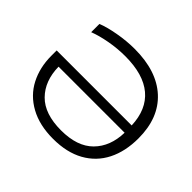

<svg xmlns="http://www.w3.org/2000/svg" viewBox="-166 -926 1153 1153"><g transform="rotate(45 410.5 -349.5)"><path d="M50 -331V-376H687Q682 -507 601 -575Q520 -643 366 -643Q300 -643 234 -631Q168 -619 119 -600V-670Q163 -688 235 -701Q307 -714 375 -714Q563 -714 667 -618.5Q771 -523 771 -350Q771 -239 729.5 -157Q688 -75 607 -30Q526 15 410 15Q294 15 212.5 -30Q131 -75 90.5 -153.5Q50 -232 50 -331ZM688 -315H127Q129 -196 198.5 -125.5Q268 -55 408 -55Q545 -55 615 -125.5Q685 -196 688 -315Z"/></g></svg>

Font: Prompt Light
Style: Regular
Weight: 300
Designer: Katatrad Team
Foundry: CadsonDemak
Version: Version 1.001